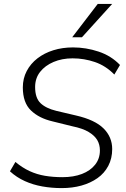

<svg xmlns="http://www.w3.org/2000/svg" viewBox="-20 -956 647 984"><path d="M296 8Q245 8 197 -0.5Q149 -9 107 -28Q65 -47 31 -78L59 -126Q95 -96 132 -79Q169 -62 210.5 -55Q252 -48 300 -48Q357 -48 400 -64.5Q443 -81 467.5 -112Q492 -143 492 -185Q492 -215 478.5 -238Q465 -261 434.5 -279.5Q404 -298 350 -309L249 -334Q180 -350 138.5 -390Q97 -430 97 -508Q97 -554 117 -592Q137 -630 172 -657Q207 -684 253.5 -698.5Q300 -713 354 -713Q421 -713 485.5 -691.5Q550 -670 595 -623L566 -574Q522 -619 466.5 -638Q411 -657 352 -657Q298 -657 254.5 -638.5Q211 -620 185.5 -587.5Q160 -555 160 -510Q160 -454 187.5 -427.5Q215 -401 268 -388L370 -364Q466 -342 510.5 -298Q555 -254 555 -192Q555 -144 535 -106Q515 -68 479.5 -43Q444 -18 397.5 -5Q351 8 296 8ZM350 -765 481 -936H555L400 -765Z"/></svg>

Font: Nunito Sans 12pt Light
Style: Italic
Weight: 300
Italic angle: -9°
Designer: Vernon Adams
Foundry: Vernon Adams
Version: Version 3.101;gftools[0.9.27]